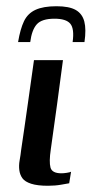

<svg xmlns="http://www.w3.org/2000/svg" viewBox="-20 -592 302 616"><path d="M182 -399Q173 -328 163 -256.5Q153 -185 143 -113Q137 -73 142 -54.5Q147 -36 177 -36Q184 -36 194 -37.5Q204 -39 208 -41L202 -4Q196 -3 176.5 0.5Q157 4 134 4Q100 4 80 -2.5Q60 -9 52 -20Q44 -31 42 -46Q40 -61 43 -77.5Q46 -94 48 -112Q53 -145 58.5 -183.5Q64 -222 69.5 -260.5Q75 -299 80 -335Q85 -371 89 -399Q112 -399 135.5 -399Q159 -399 182 -399ZM161 -572Q202 -572 223 -560Q244 -548 250.5 -523Q257 -498 251 -457H213Q219 -500 205.5 -516Q192 -532 155 -532Q114 -532 98 -514Q82 -496 77 -457H38Q45 -499 57 -524Q69 -549 94 -560.5Q119 -572 161 -572Z"/></svg>

Font: Genos Thin Medium
Style: Italic
Weight: 500
Italic angle: -8°
Version: Version 1.010